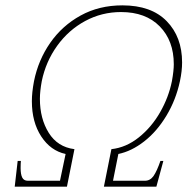

<svg xmlns="http://www.w3.org/2000/svg" viewBox="-20 -697 716 717"><path d="M46 -96H58Q57 -86 57 -69Q57 -46 63 -34Q69 -22 84 -22H204L225 -122Q169 -134 134 -187.5Q99 -241 99 -319Q99 -352 107 -394Q123 -473 167.5 -537Q212 -601 281 -639Q350 -677 437 -677Q545 -677 602.5 -618Q660 -559 660 -464Q660 -432 652 -394Q637 -324 601.5 -265Q566 -206 518.5 -169Q471 -132 422 -122L402 -22H521Q541 -22 553.5 -40Q566 -58 579 -96H590L564 0H368L396 -140Q451 -146 498.5 -184Q546 -222 578 -278Q610 -334 622 -394Q629 -433 629 -457Q629 -545 576.5 -598.5Q524 -652 432 -652Q360 -652 298 -618.5Q236 -585 193.5 -526Q151 -467 136 -394Q129 -356 129 -328Q129 -254 162 -201Q195 -148 258 -140L230 0H35Z"/></svg>

Font: Taviraj Thin
Style: Italic
Weight: 250
Italic angle: -12°
Designer: Katatrad Team
Foundry: CadsonDemak
Version: Version 1.001